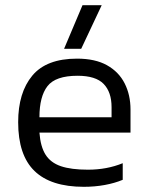

<svg xmlns="http://www.w3.org/2000/svg" viewBox="-20 -710 573 740"><path d="M227 -522 298 -690H372L293 -522ZM303 10Q176 10 113 -51Q50 -112 50 -239Q50 -353 104.5 -418.5Q159 -484 277 -484Q347 -484 392.5 -458.5Q438 -433 460.5 -388.5Q483 -344 483 -288V-199H132Q136 -145 155.5 -114Q175 -83 214.5 -69.5Q254 -56 319 -56Q392 -56 453 -81V-17Q422 -4 383.5 3Q345 10 303 10ZM132 -258H410V-297Q410 -355 379.5 -386.5Q349 -418 279 -418Q194 -418 163 -378Q132 -338 132 -258Z"/></svg>

Font: Kanit Light
Style: Regular
Weight: 300
Designer: Katatrad Team
Foundry: CadsonDemak
Version: Version 2.000; ttfautohint (v1.8.3)